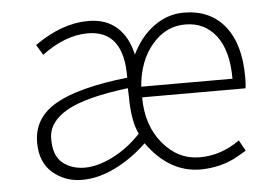

<svg xmlns="http://www.w3.org/2000/svg" viewBox="-42 -547 868 614"><g transform="rotate(-5 392.0 -240.0)"><path d="M705.1 -268.1Q705.1 -358.4 668.5 -406.2Q631.8 -454.1 569.3 -454.1Q506.8 -454.1 462.9 -402.3Q418.9 -350.6 412.1 -268.1ZM110.8 -127Q110.4 -73.2 138.7 -49.8Q167 -26.4 209.5 -25.9Q252 -25.9 301.3 -50.8Q350.6 -75.7 391.1 -119.1Q370.1 -162.1 370.1 -240.2L369.1 -267.1Q231 -250 170.9 -215.3Q110.8 -180.7 110.8 -127ZM197.3 12.2Q144.5 12.2 104.5 -21.5Q64.9 -55.2 64.9 -119.1Q64.9 -198.2 138.7 -240.7Q212.4 -283.2 370.1 -300.8Q372.1 -452.6 256.8 -453.1Q183.6 -453.1 108.9 -397L88.9 -430.2Q176.8 -492.2 261.2 -492.2Q318.4 -492.2 353.5 -460.4Q388.7 -428.7 400.9 -372.1Q427.7 -427.7 471.7 -460Q515.6 -492.2 567.9 -492.2Q652.3 -492.2 699.2 -434.1Q746.1 -376 746.1 -270Q746.1 -246.1 744.1 -233.9H412.1Q412.1 -144 460.9 -85.4Q509.8 -26.9 579.1 -26.9Q648.4 -26.9 708 -69.8L727.1 -35.2Q702.1 -20 686.5 -12.2Q639.6 11.2 579.1 12.2Q478 12.2 407.2 -86.9Q360.4 -42 305.2 -14.6Q250 12.7 197.3 12.2Z"/></g></svg>

Font: SourceSansPro-Light
Style: Regular
Weight: 300
Designer: Paul D. Hunt
Foundry: Adobe Systems Incorporated
Version: Version 2.020;PS 2.0;hotconv 1.0.86;makeotf.lib2.5.63406